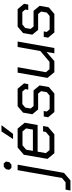

<svg xmlns="http://www.w3.org/2000/svg" viewBox="662 -1551 975 2603"><g transform="rotate(-90 1149.5 -249.5)"><path d="M149 -612 157 -656 192 -686H236L261 -656L253 -611L219 -582H174ZM-120 152H-20L38 103L144 -498H218L107 131L5 218H-132Z M297 -93 353 -414 452 -498H708L787 -402L756 -227H395L375 -115L416 -66H603L662 -115L669 -153H743L730 -85L630 0H374ZM694 -291 710 -383 669 -432H481L422 -383L406 -291ZM669 -717H754L636 -560H566Z M861 -85 872 -144H946L939 -103L972 -64H1155L1202 -103L1215 -180L1182 -220H967L902 -299L924 -424L1011 -498H1248L1321 -411L1310 -354H1236L1243 -395L1210 -434H1040L993 -395L980 -322L1013 -282H1225L1293 -200L1271 -75L1183 0H932Z M1395 -94 1466 -498H1540L1472 -115L1513 -66H1613L1759 -190L1814 -498H1888L1800 0H1728L1746 -106L1622 0H1472Z M1940 -85 1951 -144H2025L2018 -103L2051 -64H2234L2281 -103L2294 -180L2261 -220H2046L1981 -299L2003 -424L2090 -498H2327L2400 -411L2389 -354H2315L2322 -395L2289 -434H2119L2072 -395L2059 -322L2092 -282H2304L2372 -200L2350 -75L2262 0H2011Z"/></g></svg>

Font: Chakra Petch
Style: Italic
Weight: 400
Italic angle: -10°
Designer: Katatrad Aksorn Co.,Ltd.
Foundry: Cadson Demak Co.,Ltd.
Version: Version 1.000; ttfautohint (v1.6)